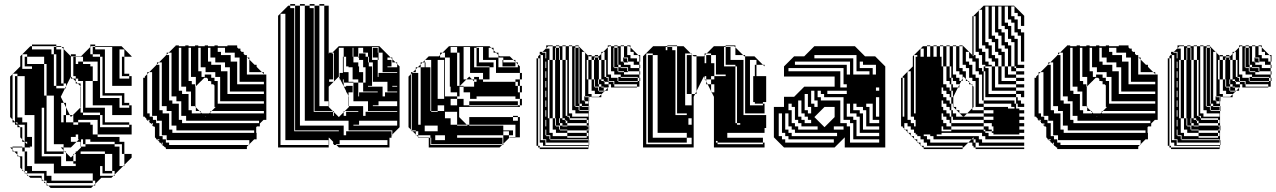

<svg xmlns="http://www.w3.org/2000/svg" viewBox="-20 -728 6298 948"><path d="M246 -496H258V-484H246ZM438 -496H450V-484H438ZM114 -436H102V-448H114ZM594 -436H582V-448H594ZM354 -436H342V-448H354ZM210 -340V-412H198V-448H114V-460H90V-388H138V-400H102V-412H198V-340ZM66 -340H54V-352H66ZM594 -244H582V-256H486V-268H594ZM306 -148H294V-160H306ZM402 -4V-16H390V-28H380V-4ZM66 20V0H42V12L50 20ZM330 0H294V14L300 20H306V26L330 50L342 38V32H348L342 38V68H354V32H348L354 26V20H378V32H498V80H534V32H498V20H360L380 0V-4H378V-28H358L370 -40H366V-64H354V-52H330V-28H358ZM294 32H198V20H294ZM210 -4H198V-28H210V-16H246V-64H210V-52H198V-76H210V-64H246V-112H210V-100H198V-124H210V-112H246V-160H210V-148H198V-172H210V-160H246V-208H210V-172H198V-196H186V44H282V92H354V80H342V68H306V26L300 20H294V14L280 0H294V-16H210ZM534 128H486V116H534ZM114 44H102V20H90V0H102V-28H90V-40L80 -50V-100H66V-112H54V-124H42V-138L30 -150V-350L42 -362V-364H44L42 -362V-138L54 -126V-148H90V-124H114V-112H150V-160H66V-148H54V-172H66V-160H102V-208H66V-196H54V-220H66V-208H102V-256H66V-244H54V-268H66V-256H102V-304H66V-292H54V-316H66V-304H102V-352H66V-364H44L80 -400V-450L130 -500H138V-484H234V-460H246V-304H258V-292H301L280 -250L295 -220H306V-198L325 -160H340L330 -150L325 -160H306V-198L295 -220H282V-124H342V-112H366V-124H342V-160H340L378 -198V-302L364 -316H354V-326L340 -340H330V-350L306 -302V-292H301L306 -302V-316H294V-352H258V-400H282V-352H294V-400H258V-448H282V-400H294V-448H258V-460H246V-484H282V-448H294V-486L284 -496H258V-500H138V-508H258V-500H280L284 -496H294V-486L330 -450V-350L340 -340H354V-352H342V-412H366V-424H390V-412H426V-400H438V-328H462V-424H390V-448H354V-450H330V-460H354V-450H380L426 -496V-508H450V-500H580L630 -450V-448H594V-484H570V-340H618V-352H582V-364H618V-352H630V-304H498V-292H486V-316H498V-304H534V-352H498V-340H486V-364H498V-352H534V-400H498V-388H486V-412H498V-400H534V-448H498V-436H486V-448H474V-460H438V-484H498V-448H534V-496H450V-500H430L426 -496V-460H438V-448H474V-244H570V-196H618V-208H582V-220H618V-208H630V-160H498V-148H486V-160H474V-172H390V-196H498V-160H534V-208H402V-196H390V-220H380V-200L378 -198V-172H390V-160H474V-100H618V-112H486V-124H618V-112H630V-64H462V-136H366V-124H426V-112H438V-64H462V-52H570V-28H594V-4H582V-16H546V-28H426V-40H402V-28H390V-40H380V-28H402V-16H546V-4H570V92H588L546 134V140H540L546 134V116H534V80H498V116H486V92H474V140H540L530 150H480L450 180V188H442L450 180V164H438V128H210V140H198V128H114V116H102V92H138V116H210V128H246V80H114V92H102V68H114V80H150V32H114ZM114 -436V-412H102V-436ZM354 -412H342V-436H354ZM498 -412H486V-436H498ZM594 -412H582V-436H594ZM594 -388H582V-412H594ZM498 -364H486V-388H498ZM594 -388V-364H582V-388ZM294 -304H258V-352H282V-316H294ZM210 -268V-340H198V-268ZM66 -316H54V-340H66ZM498 -316H486V-340H498ZM402 -268V-256H438V-304H402V-292H390V-316H402V-304H438V-328H402V-316H390V-328H366V-340H354V-326L364 -316H378V-302L380 -300V-292H402V-268H390V-292H380V-268ZM498 -292H486V-268H498ZM66 -268V-292H54V-268ZM246 -208V-256H210V-268H198V-256H210V-208ZM402 -220V-208H438V-256H402V-244H390V-268H380V-244H402V-220H390V-244H380V-220ZM66 -220V-244H54V-220ZM594 -244V-220H582V-244ZM66 -172V-196H54V-172ZM210 -124H198V-148H210ZM306 -124H294V-148H306ZM498 -148H486V-124H498ZM66 -124H56L66 -114ZM114 -76H102V-100H114ZM210 -76H198V-100H210ZM210 -28H198V-52H210ZM114 -76V-64H150V-112H114V-100H102V-112H68L80 -100H90V-40L114 -16H138V-4H126L130 0H102V20H114V32H150V-16H114V-28H102V-52H138V-16H150V-64H114V-52H102V-76ZM594 -4H582V20H594ZM210 -4V20H198V-4ZM114 44H102V68H114ZM594 20V32H630V50L594 86V92H588L594 86V32H582V20ZM438 176H210V164H198V140H234V164H438ZM90 44V110L96 116H102V122L108 128H114V134L120 140H186V156L194 164H198V168L206 176H210V180L218 188H442L430 200H230L218 188H210V180L206 176H198V168L194 164H186V156L180 150H130L120 140H114V134L108 128H102V122L96 116H90V110L80 100V50L74 44H66V36L50 20H42V12L30 0H42V-4H90V0H66V36L74 44Z M1139 -468H1071V-456H1119V-444H1139ZM1163 -396V-420H1151V-396ZM1091 -420H1023V-408H1071V-396H1091ZM1115 -348V-372H1103V-348ZM1067 -324V-348H1023V-344H1039V-328H1055V-324ZM1067 -300V-324H1055V-300ZM1067 -276V-300H1055V-276ZM1067 -252V-276H1055V-252ZM923 -252V-276H879V-264H911V-252ZM1067 -252H1055V-228H1067ZM875 -204V-228H831V-216H863V-204ZM1283 -228H1055V-216H1283ZM947 -300H945L947 -302V-324H927V-312H943V-300H945V-204H947V-198L965 -180H971V-174L977 -168H1013L1019 -174V-180H1025L1019 -174V-168H1283V-180H1025L1045 -200H1039V-306L1033 -312H1023V-322L1021 -324H1019V-326L1017 -328H1007V-338L1001 -344H991V-360H1023V-348H1043V-372H975V-348H991V-346L975 -330V-328H973L947 -302ZM927 -168H971V-174L965 -180H927ZM827 -156V-180H783V-168H815V-156ZM719 -152H735V-136H751V-132H755V-156H719ZM995 -150 997 -152H993ZM719 -136H709L713 -132H719ZM1259 -132H879V-120H1259ZM779 -108V-132H751V-120H767V-108ZM1235 -84H831V-72H1235ZM767 -40H755L759 -36H767ZM1091 -492H1055V-472H1071V-468H1091ZM1019 -468V-492H1007V-468ZM971 -468V-492H959V-468ZM923 -468V-492H911V-468ZM875 -468V-492H863V-468ZM1019 -468H1007V-444H1019ZM971 -444V-468H959V-444ZM923 -444V-468H911V-444ZM875 -444V-468H863V-444ZM1211 -420V-434L1201 -444H1199V-420ZM1163 -420V-444H1119V-424H1151V-420ZM1043 -444H1007V-424H1023V-420H1043ZM971 -420V-444H959V-420ZM923 -420V-444H911V-420ZM875 -420V-444H863V-420ZM827 -420V-444H815V-420ZM1211 -396V-420H1199V-396ZM971 -420H959V-396H971ZM923 -396V-420H911V-396ZM875 -396V-420H863V-396ZM827 -396V-420H815V-396ZM1211 -396H1199V-372H1211ZM1163 -372V-396H1151V-372ZM1115 -372V-396H1071V-376H1103V-372ZM995 -396H959V-376H975V-372H995ZM923 -372V-396H911V-372ZM875 -372V-396H863V-372ZM827 -372V-396H815V-372ZM779 -372V-396H767V-372ZM1199 -360H1283V-362L1273 -372H1199ZM1163 -348V-372H1151V-348ZM923 -372H911V-348H923ZM875 -348V-372H863V-348ZM827 -348V-372H815V-348ZM779 -348V-372H767V-348ZM1163 -348H1151V-324H1163ZM1115 -324V-348H1103V-324ZM947 -324V-348H911V-328H927V-324ZM875 -324V-348H863V-324ZM827 -324V-348H815V-324ZM779 -324V-348H767V-324ZM1023 -328H1019V-326L1021 -324H1023ZM1151 -312H1283V-324H1151ZM1115 -300V-324H1103V-300ZM875 -324H863V-300H875ZM827 -300V-324H815V-300ZM779 -300V-324H767V-300ZM1115 -300H1103V-276H1115ZM899 -300H863V-280H879V-276H899ZM827 -276V-300H815V-276ZM779 -276V-300H767V-276ZM1103 -264H1283V-276H1103ZM827 -276H815V-252H827ZM779 -252V-276H767V-252ZM923 -228V-252H911V-228ZM851 -252H815V-232H831V-228H851ZM779 -228V-252H767V-228ZM923 -228H911V-204H923ZM779 -228H767V-204H779ZM945 -200V-204H911V-184H927V-180H947V-198ZM875 -180V-204H863V-180ZM803 -204H767V-184H783V-180H803ZM875 -180H863V-156H875ZM899 -156H863V-136H879V-132H899ZM827 -132V-156H815V-132ZM827 -132H815V-108H827ZM735 -120H731V-114L735 -110ZM851 -108H815V-88H831V-84H851ZM779 -84V-108H767V-84ZM779 -84H767V-60H779ZM803 -36V-60H767V-56H783V-40H799V-36ZM779 -396V-420H765L799 -454V-456H801L803 -458V-468H813L803 -458V-456H815V-444H827V-468H813L845 -500H847V-504H863V-500H895V-504H911V-500H943V-504H959V-500H991V-504H1007V-500H1039V-504H1055V-500H1103V-504H1151V-494L1157 -488H1167V-478L1173 -472H1183V-462L1189 -456H1199V-446L1201 -444H1211V-434L1237 -408H1247V-398L1273 -372H1283V-362L1285 -360H1295V-136H1281L1263 -118V-104H1249L1245 -100V-72H1247V-40H1235L1211 -16V-12H1207L1211 -16V-36H799V-24H815V-12H1207L1199 -4V8H799V0H795L787 -8H783V-12H779V-16L771 -24H767V-28L759 -36H755V-40H751V-44L745 -50V-100L741 -104H735V-108H731V-114L725 -120H719V-126L713 -132H707V-136H703V-142L695 -150V-152H687V-344H695V-350L707 -362V-372H717L707 -362V-168H719V-156H731V-372H717L751 -406V-408H753L755 -410V-420H765L755 -410V-408H767V-396ZM783 -24H779V-16L783 -12Z M1533 -660V-684H1529V-660ZM1437 -660V-684H1433V-660ZM1533 -564V-588H1529V-564ZM1437 -564V-588H1433V-564ZM1533 -468V-492H1529V-468ZM1437 -468V-492H1433V-468ZM1677 -444H1673V-448H1677ZM1913 -432V-420H1917V-436L1909 -444H1893V-432ZM1821 -372V-396H1817V-372ZM1629 -372V-396H1625V-372ZM1533 -372V-396H1529V-372ZM1437 -372V-396H1433V-372ZM1821 -348V-372H1817V-348ZM1849 -432H1845V-444H1821V-492H1845V-468H1849V-444H1869V-468H1849V-496H1817V-432H1845V-348H1849V-368H1941V-372H1869V-444H1849ZM1821 -348H1817V-324H1821ZM1725 -468H1721V-448H1725V-420H1749V-400H1753V-372H1773V-320H1785V-396H1773V-432H1753V-444H1749V-448H1725ZM1725 -300V-320H1677V-336H1673V-320H1677V-302L1678 -300H1689V-304H1721V-300ZM1725 -276V-300H1721V-276ZM1533 -276V-300H1529V-276ZM1437 -276V-300H1433V-276ZM1725 -252V-276H1721V-272H1701V-254L1702 -252ZM1749 -252H1753V-272H1845V-276H1773V-320H1749V-336H1721V-396H1701V-400H1689V-448H1677V-492H1653V-350L1654 -348H1657V-368H1673V-372H1701V-324H1725V-320H1749ZM1817 -304H1797V-300H1869V-252H1881V-272H1941V-276H1893V-324H1817ZM1849 -208H1821V-204H1941V-228H1849ZM1533 -204H1529V-180H1533ZM1437 -180V-204H1433V-180ZM1773 -156H1785V-176H1941V-180H1797V-228H1703V-204H1773ZM1753 -112H1725V-108H1941V-132H1753ZM1437 -108H1433V-84H1437ZM1605 -204H1603V-228H1581V-700H1557V-708H1581V-700H1603V-464H1605V-468H1621L1617 -464H1625V-444H1629V-468H1621L1653 -500H1853L1909 -444H1917V-436L1933 -420H1941V-412L1953 -400V-100L1917 -64V-60H1913L1917 -64V-84H1701V-132H1485V-700H1461V-708H1485V-700H1509V-688H1529V-684H1533V-700H1509V-708H1533V-700H1557V-204H1603V-200L1623 -180H1629V-174L1653 -150L1677 -174V-180H1683L1677 -174V-156H1689V-176H1749V-180H1683L1703 -200V-204H1701V-254L1692 -272H1689V-278L1678 -300H1677V-302L1660 -336H1657V-342L1654 -348H1653V-350L1629 -326V-324H1627L1629 -326V-348H1625V-336H1605V-324H1627L1603 -300V-228H1605ZM1657 -16H1637L1641 -12H1893V-36H1657ZM1533 -636V-660H1529V-636ZM1437 -636V-660H1433V-636ZM1533 -612V-636H1529V-612ZM1437 -612V-636H1433V-612ZM1533 -588V-612H1529V-588ZM1437 -588V-612H1433V-588ZM1533 -540V-564H1529V-540ZM1437 -540V-564H1433V-540ZM1533 -516V-540H1529V-516ZM1437 -516V-540H1433V-516ZM1533 -492V-516H1529V-492ZM1437 -492V-516H1433V-492ZM1725 -468V-492H1721V-468ZM1821 -396V-420H1801V-448H1797V-468H1773V-492H1749V-448H1753V-464H1785V-448H1797V-420H1801V-400H1817V-396ZM1533 -444V-468H1529V-444ZM1437 -444V-468H1433V-444ZM1677 -420H1673V-444H1677ZM1629 -420V-444H1625V-420ZM1533 -420V-444H1529V-420ZM1437 -420V-444H1433V-420ZM1677 -396H1673V-420H1677ZM1913 -400H1893V-396H1941V-412L1933 -420H1913ZM1629 -396V-420H1625V-396ZM1533 -396V-420H1529V-396ZM1437 -396V-420H1433V-396ZM1677 -396V-372H1673V-396ZM1629 -348V-372H1625V-348ZM1533 -348V-372H1529V-348ZM1437 -348V-372H1433V-348ZM1725 -252H1702L1703 -250V-228H1725ZM1533 -324V-348H1529V-324ZM1437 -324V-348H1433V-324ZM1941 -300V-304H1917V-300ZM1533 -300V-324H1529V-300ZM1437 -300V-324H1433V-300ZM1533 -252V-276H1529V-252ZM1437 -252V-276H1433V-252ZM1533 -228V-252H1529V-228ZM1437 -228V-252H1433V-228ZM1533 -204V-228H1529V-204ZM1437 -204V-228H1433V-204ZM1629 -156V-174L1623 -180H1529V-176H1625V-156ZM1437 -156V-180H1433V-156ZM1437 -132V-156H1433V-132ZM1437 -108V-132H1433V-108ZM1605 -12H1603V-36H1389V-660H1365V-12H1603V0H1353V-650L1403 -700H1413V-688H1433V-684H1437V-700H1413V-708H1437V-700H1461V-108H1677V-60H1689V-80H1913V-48H1903V0H1653L1641 -12H1629V-16H1625V-28L1605 -48H1603V-36H1605ZM1653 -84H1433V-80H1653Z M2033 -396H2043L2033 -386V-372H2019L2033 -386ZM2249 -396V-468H2237V-496H2205V-468H2237V-396ZM2393 -492V-444H2441V-456L2429 -468H2417V-480L2405 -492ZM2461 -432H2465V-420H2461ZM2141 -240H2173V-432H2141ZM2525 -400H2461V-420H2525ZM2109 -336V-368H2105V-336ZM2109 -272V-304H2105V-272ZM2269 -272V-300H2249V-272ZM2109 -208V-240H2105V-208ZM2237 -176H2177V-144H2205V-112H2237V-108H2289L2285 -112H2237ZM2105 -180H2057V-252H2105V-240H2109V-272H2105V-252H2057V-324H2105V-304H2109V-336H2105V-324H2057V-396H2043L2057 -410V-420H2067L2057 -410V-396H2105V-368H2109V-400H2081V-396H2077V-420H2067L2077 -430V-432H2079L2077 -430V-420H2081V-400H2109V-432H2079L2097 -450H2147L2153 -456V-468H2165L2153 -456V-444H2177V-252H2237V-240H2269V-208H2297V-204H2537V-208H2297V-228H2537V-208H2547V-200H2247V-150L2285 -112H2297V-108H2465V-84H2513V-80H2525V-112H2297V-150H2513V-132H2537V-150H2513V-156H2537V-150H2547V-50H2525V-48H2495L2497 -50H2525V-80H2513V-60H2493V-80H2465V-60H2493V-48H2495L2465 -18V-12H2459L2465 -18V-60H2237V-48H2461V-16H2109V-36H2177V-60H2129V-36H2109V-48H2105V-60H2045V-80H2033V-84H2013V-366L2009 -362V-88L2017 -80H2033V-64L2037 -60H2045V-52L2047 -50H2097V-48H2105V-12H2459L2447 0H2097V-48H2045V-52L2037 -60H2033V-64L2017 -80H2013V-84H2009V-88L1997 -100V-350L2009 -362V-372H2019L2015 -368H2045V-112H2057V-180H2109V-176H2141V-180H2109V-208H2105ZM2537 -396V-410L2527 -420H2525V-422L2515 -432H2465V-444H2441V-396ZM2249 -324V-396H2237V-324ZM2557 -272H2547V-304H2537V-324H2525V-336H2547V-304H2557ZM2365 -336V-368H2301V-496H2269V-336H2283L2251 -304H2269V-300H2321V-326L2311 -336H2283L2297 -350L2311 -336H2321V-326L2323 -324H2333V-336H2321V-348H2345V-336ZM2249 -324H2237V-304H2249V-302L2251 -304H2249ZM2237 -208V-240H2205V-208ZM2249 -252H2237V-272H2205V-300H2201V-444H2177V-468H2165L2197 -500H2397L2405 -492H2417V-480L2429 -468H2441V-456L2447 -450H2497L2515 -432H2525V-422L2527 -420H2537V-410L2547 -400V-368H2557V-336H2547V-368H2429V-400H2417V-396H2397V-400H2333V-420H2417V-400H2429V-432H2345V-420H2333V-444H2345V-432H2365V-464H2345V-444H2333V-468H2345V-464H2365V-496H2333V-492H2345V-468H2333V-492H2321V-396H2397V-336H2365V-324H2525V-304H2537V-272H2547V-240H2557V-208H2547V-240H2525V-252H2333V-240H2301V-272H2249ZM2141 -208V-180H2173V-208ZM2141 -80V-108H2077V-80Z M2677 -488H2693V-432H2709V-336H2721V-432H2709V-500H2687L2677 -490ZM3141 -440H3137V-450L3131 -456H3109V-472H3093V-494L3087 -500H3077V-504H3093V-494L3131 -456H3141ZM2645 -408V-424H2637V-408ZM2677 -424H2673V-440H2677ZM3057 -444H3061V-440H3057ZM3081 -420H3061V-424H3057V-440H3077V-424H3081ZM3141 -392H3137V-408H3109V-424H3081V-444H3061V-500H3045V-504H3061V-500H3077V-456H3093V-440H3125V-424H3137V-408H3141ZM3033 -396H3045V-392H3033ZM3033 -348H3045V-344H3033ZM3009 -300V-312H3013V-300H3125V-312H3013V-300ZM2937 -300H2949V-296H2937ZM2645 -248V-264H2637V-248ZM2645 -232V-248H2637V-232ZM2865 -252H2869V-248H2865ZM2841 -204H2853V-200H2841ZM2645 -152V-168H2637V-152ZM2645 -136V-152H2637V-136ZM2745 -108H2757V-104H2745ZM2745 -132H2725V-144H2721V-240H2693V-336H2709V-240H2721V-336H2693V-432H2685V-144H2693V-72H2709V-56H2781V-48H2877V-56H2781V-72H2725V-88H2709V-144H2693V-240H2709V-144H2721V-108H2725V-104H2741V-88H2745V-84H2781V-72H2877V-56H2885V-72H2877V-84H2781V-88H2745V-104H2781V-108H2757V-120H2745ZM2741 -456V-468H2725V-456ZM2645 -312V-328H2637V-312ZM2741 -440V-444H2725V-440ZM2677 -376H2673V-392H2677ZM2913 -444V-432H2917V-444ZM3141 -424H3137V-440H3141ZM2645 -392V-408H2637V-392ZM3033 -396H3013V-420H3029V-408H3033ZM2645 -376V-392H2637V-376ZM3081 -372H3061V-376H3033V-392H3077V-376H3081ZM2677 -328H2673V-344H2677ZM2645 -360V-376H2637V-360ZM2645 -344V-360H2637V-344ZM2645 -328V-344H2637V-328ZM2677 -280H2673V-296H2677ZM2937 -324V-336H2933V-324ZM2949 -472H2959L2949 -462V-432H2965V-348H2973V-344H2981V-328H2985V-324H2965V-328H2961V-336H2949V-432H2937V-444H2933V-450H2917V-456H2933V-450H2937L2949 -462ZM2645 -296V-312H2637V-296ZM2933 -312V-324H2917V-312ZM2937 -300H2917V-312H2937ZM3033 -420V-444H3013V-468H3029V-444H3033V-468H3013V-492H3009V-396H3013V-392H3029V-376H3033V-372H3061V-360H3137V-344H3141V-328H3137V-344H3129V-348H3045V-360H3013V-376H2997V-500H2987L2981 -494V-360H2997V-344H3029V-328H3033V-324H3129V-328H3033V-344H3129V-328H3137V-300H3125V-296H2997V-312H2985V-324H3009V-312H3013V-328H2985V-348H2973V-432H2965V-472H2959L2981 -494V-504H2997V-500H3013V-492H3029V-468H3033V-492H3029V-500H3013V-504H3029V-500H3045V-424H3057V-420H3061V-408H3093V-392H3137V-376H3141V-360H3137V-376H3081V-396H3045V-408H3033V-420H3013V-444H3029V-420ZM2645 -280V-296H2637V-280ZM2677 -232H2673V-248H2677ZM2937 -324H2917V-336H2913V-432H2901V-450H2887L2885 -452V-456H2901V-450H2917V-444H2933V-432H2937V-336H2949V-328H2961V-324H2965V-312H2985V-300H2987L2981 -294V-280H2967L2981 -294V-296H2961V-300H2949V-312H2937ZM2645 -264V-280H2637V-264ZM2781 -240V-336H2757V-432H2745V-444H2725V-456H2741V-444H2745V-468H2725V-492H2721V-432H2725V-440H2741V-432H2745V-336H2773V-240ZM2645 -200V-216H2637V-200ZM2677 -184H2673V-200H2677ZM2645 -216V-232H2637V-216ZM2745 -132V-144H2741V-132ZM2841 -204H2821V-228H2837V-216H2841ZM2645 -184V-200H2637V-184ZM2677 -136H2673V-152H2677ZM2885 -184H2841V-200H2885ZM2645 -168V-184H2637V-168ZM2781 -240H2757V-336H2745V-240H2773V-156H2781V-152H2789V-144H2793V-136H2877V-120H2885V-136H2877V-144H2793V-156H2781ZM2645 -120V-136H2637V-120ZM2677 -88H2673V-104H2677ZM2645 -104V-120H2637V-104ZM2745 -108H2725V-132H2741V-120H2745ZM2645 -88V-104H2637V-88ZM2645 -72V-88H2637V-72ZM2645 -56V-72H2637V-56ZM2645 -40V-56H2637V-40ZM2645 -40H2637V-24H2645ZM2885 -24H2677V-40H2661V-60H2677V-56H2693V-40H2697V-36H2885ZM2677 -72V-88H2673V-84H2661V-108H2673V-104H2677V-120H2673V-108H2661V-132H2673V-120H2677V-136H2673V-132H2661V-156H2673V-152H2677V-168H2673V-156H2661V-180H2673V-168H2677V-184H2673V-180H2661V-204H2673V-200H2677V-216H2673V-204H2661V-228H2673V-216H2677V-232H2673V-228H2661V-252H2673V-248H2677V-264H2673V-252H2661V-276H2673V-264H2677V-280H2673V-276H2661V-300H2673V-296H2677V-312H2673V-300H2661V-324H2673V-312H2677V-328H2673V-324H2661V-348H2673V-344H2677V-360H2673V-348H2661V-372H2673V-360H2677V-376H2673V-372H2661V-396H2673V-392H2677V-408H2673V-396H2661V-420H2673V-408H2677V-424H2673V-420H2661V-444H2673V-440H2677V-456H2673V-444H2661V-456H2649V-462L2645 -458V-456H2649V-36H2673V-12H2887V0H2885V-8H2661V-24H2637V-8H2645V0H2885V8H2645V0H2637V-8H2629V-440H2637V-424H2645V-440H2637V-450L2645 -458V-472H2659L2655 -468H2673V-456H2677V-472H2659L2677 -490V-504H2709V-500H2725V-492H2741V-468H2745V-492H2741V-500H2725V-504H2741V-500H2757V-432H2773V-336H2781V-432H2773V-500H2757V-504H2773V-500H2789V-168H2805V-152H2885V-168H2821V-184H2805V-500H2789V-504H2805V-500H2821V-492H2837V-468H2841V-492H2837V-500H2821V-504H2837V-500L2865 -472H2869V-468L2885 -452V-432H2901V-336H2913V-300H2917V-296H2933V-280H2937V-276H2961V-280H2937V-296H2961V-280H2967L2949 -262V-248H2901V-250H2937L2949 -262V-264H2917V-280H2901V-336H2885V-432H2877V-336H2885V-264H2901V-250H2889V-228H2887V-250H2889V-252H2869V-468L2865 -472H2853V-232H2865V-228H2869V-216H2885V-228H2869V-232H2865V-248H2885V-228H2887V-204H2889V-180H2887V-204H2853V-216H2841V-228H2821V-252H2837V-228H2841V-252H2821V-276H2837V-252H2841V-276H2821V-300H2837V-276H2841V-300H2821V-324H2837V-300H2841V-324H2821V-348H2837V-324H2841V-348H2821V-372H2837V-348H2841V-372H2821V-396H2837V-372H2841V-396H2821V-420H2837V-396H2841V-420H2821V-444H2837V-420H2841V-444H2821V-468H2837V-444H2841V-468H2821V-492H2817V-204H2821V-200H2837V-184H2841V-180H2887V-108H2889V-84H2887V-108H2877V-120H2781V-132H2773V-136H2769V-144H2757V-240H2745V-144H2757V-136H2769V-132H2773V-120H2781V-108H2877V-104H2885V-88H2877V-84H2887V-36H2889V-12H2887V-36H2885V-40H2697V-60H2677V-72H2673V-60H2661V-84H2673V-72Z M3267 -496V-480H3275V-496ZM3323 -408V-456H3315V-408ZM3203 -432H3179V-456H3203ZM3491 -432H3467V-456H3491ZM3395 -432H3371V-456H3395ZM3659 -360V-408H3651V-360ZM3515 -408H3507V-360H3515ZM3323 -360V-408H3315V-360ZM3715 -400H3707V-408H3715ZM3323 -312V-360H3315V-312ZM3323 -264V-312H3315V-264ZM3323 -216V-264H3315V-216ZM3323 -216H3315V-168H3323ZM3371 -168H3315V-160H3371ZM3371 -24H3179V-48H3371ZM3747 -16V-24H3523V-32H3515V-24H3523V-16ZM3715 -368H3707V-400H3715ZM3395 -368H3371V-400H3395ZM3203 -368H3179V-400H3203ZM3651 -336V-360H3619V-336ZM3491 -336H3507V-352H3563V-360H3507V-352H3491V-336H3467V-352H3459V-342L3462 -336H3467V-326L3474 -312H3491V-278L3494 -272H3507V-312H3491ZM3395 -272V-304H3371V-272ZM3203 -272H3179V-304H3203ZM3651 -240V-264H3619V-240ZM3659 -216V-264H3619V-312H3651V-264H3659V-312H3619V-336H3651V-312H3659V-360H3619V-400H3611V-408H3563V-432H3651V-408H3659V-450H3655L3649 -456H3587V-432H3563V-464H3587V-456H3611V-494L3605 -500H3563V-504H3611V-494L3649 -456H3659V-450H3705L3747 -408H3755V-400L3747 -408H3715V-432H3683V-208H3747V-216H3707V-224H3699V-352H3707V-368H3715V-352H3763V-224H3747V-216H3755V-168H3619V-216H3651V-168H3659V-216H3619V-240H3651V-216ZM3203 -176H3179V-208H3203ZM3395 -208V-264H3371V-272H3395V-264H3412L3405 -250V0H3155V-450L3205 -500H3275V-496H3299V-480H3315V-456H3323V-500H3275V-504H3323V-500H3355L3391 -464H3395V-460L3399 -456H3419V-450H3455L3459 -454V-464H3469L3459 -454V-416H3467V-432H3491V-416H3507V-408H3515V-456H3491V-464H3469L3505 -500H3563V-496H3587V-464H3563V-496H3555V-400H3611V-120H3619V-112H3635V-120H3619V-168H3651V-160H3763V-96H3755V-72H3571V-48H3747V-24H3755V0H3505V-250L3494 -272H3491V-278L3474 -312H3467V-326L3462 -336H3459V-342L3455 -350L3419 -278V-264H3412L3419 -278V-312H3395V-304H3371V-336H3395V-312H3419V-360H3395V-336H3371V-368H3395V-360H3419V-408H3395V-400H3371V-432H3395V-408H3419V-450H3405L3399 -456H3395V-460L3391 -464H3363V-208ZM3395 -112V-144H3379V-112ZM3203 -80H3179V-112H3203ZM3203 -80V-72H3227V-120H3203V-112H3179V-144H3203V-120H3227V-168H3203V-144H3179V-176H3203V-168H3227V-216H3203V-208H3179V-240H3203V-216H3227V-264H3203V-240H3179V-272H3203V-264H3227V-312H3203V-304H3179V-336H3203V-312H3227V-360H3203V-336H3179V-368H3203V-360H3227V-408H3203V-400H3179V-432H3203V-408H3227V-456H3203V-464H3171V-16H3395V-48H3371V-72H3203V-48H3179V-80Z M3851 0 3801 -50V-200H3851V-250H3901L3951 -300H4101V-350H3851V-400L3901 -450H3951L4001 -500H4201L4251 -450H4301L4351 -400V0H4151V-50L4101 0ZM4177 -360V-424H3905V-408H4161V-360ZM4289 -360H4305V-408H4241V-424H4225V-392H4289ZM4273 -360V-376H4209V-456H4001V-440H4193V-360ZM4129 -376V-296H4161V-312H4145V-392H3873V-376ZM4321 -280V-296H4305V-280ZM4065 -280V-264H4161V-280ZM4017 -200V-232H4001V-280H3985V-216H4001V-200ZM3985 -168V-200H3969V-264H3953V-184H3969V-168ZM4101 -150V-200H4051L4001 -150L4051 -100ZM3985 -120V-136H3969V-152H3953V-168H3937V-232H3921V-152H3937V-136H3953V-120ZM4321 -120V-136H4289V-216H4257V-200H4273V-120ZM4017 -88V-104H3937V-120H3921V-136H3905V-200H3889V-216H3873V-184H3889V-120H3905V-104H3921V-88ZM4209 -216H4193V-184H4225V-168H4241V-88H4321V-104H4257V-184H4241V-200H4209ZM4145 -88V-104H4097V-88ZM4177 -216H4161V-152H4193V-136H4209V-56H4321V-72H4225V-152H4209V-168H4177ZM4113 -56V-72H3905V-88H3889V-104H3873V-168H3857V-88H3873V-72H3889V-56ZM4321 -24V-40H4193V-120H4177V-136H4145V-248H4049V-264H4033V-280H4017V-248H4033V-232H4129V-120H4161V-104H4177V-24ZM4097 -24V-40H3873V-56H3857V-72H3841V-168H3825V-56H3841V-40H3857V-24ZM4321 -152V-248H4305V-152Z M4797 -616V-632H4787V-616ZM4797 -488H4787V-472H4797ZM4525 -488V-448H4541V-488ZM4493 -168H4501V-448H4509V-456H4493ZM4637 -424V-440H4629V-424ZM4637 -408V-424H4629V-408ZM4837 -400H4845V-392H4837ZM4445 -312V-328H4437V-312ZM4445 -296V-312H4437V-296ZM4677 -240H4653V-232H4669V-216H4677V-200H4685V-216H4677ZM4787 -200 4781 -194V-184H4837V-168H4885V-184H4837V-200ZM4445 -136H4437V-152H4445ZM4749 -152V-162L4739 -152ZM4701 -168V-152H4735L4737 -150L4739 -152H4735L4719 -168H4717V-170L4703 -184H4701V-186L4687 -200H4677V-184H4685V-168ZM4445 -136V-120H4437V-136ZM4877 -120H4837V-136H4677V-120H4837V-104H4861V-88H4877V-80H4885V-104H4877ZM4787 -50 4777 -40H4787V-24H4797V-40H4787ZM4797 -600V-616H4787V-600ZM4797 -584V-600H4787V-584ZM4797 -568V-584H4787V-568ZM4797 -552V-568H4787V-552ZM4797 -536V-552H4787V-536ZM4797 -520V-536H4787V-520ZM4797 -504V-520H4787V-504ZM4797 -488V-504H4787V-488ZM4685 -264V-280H4677V-312H4669V-328H4653V-400H4637V-408H4629V-400H4637V-312H4653V-296H4669V-280H4677V-264ZM4797 -280V-296H4787V-280ZM4445 -280V-296H4437V-280ZM5037 -312V-296H4997V-312H4909V-400H4893V-424H4877V-440H4861V-488H4845V-504H4829V-680H4817L4837 -700H4987L5037 -650V-600H5021V-648H5005V-664H4989V-696H4973V-648H4989V-632H5005V-584H5021V-568H5037V-424H5021V-552H5005V-568H4989V-616H4973V-632H4957V-696H4941V-616H4957V-600H4973V-552H4989V-536H5005V-408H5037V-392H4997V-400H4989V-520H4973V-536H4957V-584H4941V-600H4925V-696H4909V-584H4925V-568H4941V-520H4957V-504H4973V-400H4989V-392H4997V-376H5037V-360H4997V-376H4973V-400H4957V-488H4941V-504H4925V-552H4909V-568H4893V-696H4877V-552H4893V-536H4909V-488H4925V-472H4941V-400H4957V-360H4997V-344H5037V-328H4997V-344H4941V-400H4925V-456H4909V-472H4893V-520H4877V-536H4861V-696H4845V-520H4861V-504H4877V-456H4893V-440H4909V-400H4925V-328H4997V-312ZM4445 -264V-280H4437V-264ZM4797 -264V-280H4787V-264ZM4797 -248V-264H4787V-248ZM4685 -248V-264H4677V-248ZM4677 -240V-248H4669V-264H4653V-280H4637V-296H4629V-264H4637V-248H4653V-240ZM4445 -248V-264H4437V-248ZM4445 -232V-248H4437V-232ZM4797 -232V-248H4787V-232ZM4445 -216V-232H4437V-216ZM4797 -216V-232H4787V-216ZM4445 -200V-216H4437V-200ZM4787 -200H4797V-216H4787ZM4445 -184V-200H4437V-184ZM4637 -184H4653V-168H4669V-152H4677V-136H4685V-152H4677V-184H4669V-200H4653V-216H4637V-232H4629V-200H4637ZM4445 -168V-184H4437V-168ZM4813 -216H4837V-200H4957V-192H4989V-200H4973V-216H4837V-232H4829V-360H4813V-376H4797V-424H4781V-440H4765V-472H4749V-424H4765V-408H4781V-360H4797V-344H4813ZM4445 -152V-168H4437V-152ZM4677 -80V-88H4637V-104H4629V-80ZM4629 -64H4605V-56H4813V-40H4829V-24H5037V-8H4813V-24H4797V-8H4787V-24H4797V0H5037V8H4797V0H4787V-8H4781V-24H4761L4777 -40H4589V-56H4573V-64H4541V-56H4557V-40H4573V-24H4761L4737 0H4733V-8H4557V-24H4541V-40H4525V-56H4509V-64H4501V-72H4493V-88H4477V-104H4461V-120H4445V-104H4437V-120H4445V-92L4449 -88H4461V-76L4465 -72H4477V-60L4481 -56H4493V-44L4497 -40H4509V-28L4513 -24H4525V-12L4529 -8H4541V0H4733V8H4541V0H4537L4529 -8H4525V-12L4513 -24H4509V-28L4497 -40H4493V-44L4481 -56H4477V-60L4465 -72H4461V-76L4449 -88H4445V-92L4437 -100V-104H4429V-344H4437V-328H4445V-344H4437V-350L4461 -374V-376H4463L4461 -374V-136H4477V-120H4493V-104H4501V-136H4493V-152H4477V-376H4463L4487 -400V-450L4537 -500H4557V-448H4573V-500H4557V-504H4573V-500H4589V-448H4605V-500H4589V-504H4605V-500H4621V-448H4629V-440H4637V-500H4621V-504H4637V-500H4653V-400H4669V-344H4677V-328H4685V-344H4677V-400H4669V-500H4653V-504H4669V-500H4685V-360H4701V-344H4717V-328H4726L4717 -310V-296H4710L4717 -310V-312H4701V-328H4677V-312H4685V-296H4710L4687 -250V-200H4701V-186L4703 -184H4717V-170L4719 -168H4755L4749 -162V-152H4837V-136H4885V-152H4837V-168H4755L4781 -194V-306L4775 -312H4765V-322L4759 -328H4749V-338L4737 -350L4733 -342V-328H4726L4733 -342V-360H4717V-376H4701V-500H4685V-504H4701V-500H4717V-392H4733V-376H4749V-338L4759 -328H4765V-322L4775 -312H4781V-306L4787 -300V-296H4797V-328H4781V-344H4765V-392H4749V-408H4733V-500H4717V-504H4733V-500H4737L4787 -450V-456H4781V-648H4787V-632H4797V-648H4787V-650L4813 -676V-680H4817L4813 -676V-488H4829V-472H4845V-424H4861V-408H4877V-400H4893V-296H4997V-280H5037V-248H5021V-264H4997V-280H4877V-400H4845V-408H4829V-456H4813V-472H4787V-456H4797V-440H4813V-392H4829V-376H4837V-232H4989V-216H4997V-200H5005V-216H4997V-248H4845V-376H4837V-392H4861V-264H4997V-248H5005V-232H5021V-216H5037V-200H4997V-192H5013V-184H5037V-168H5013V-152H5037V-136H5013V-120H5037V-104H5013V-88H5037V-72H5013V-64H4885V-72H4877V-80H4845V-88H4837V-104H4677V-120H4669V-136H4653V-152H4637V-168H4629V-136H4637V-120H4653V-104H4677V-88H4837V-80H4845V-72H4861V-56H5037V-40H4845V-56H4829V-72H4629Z M5540 -468H5472V-456H5520V-444H5540ZM5564 -396V-420H5552V-396ZM5492 -420H5424V-408H5472V-396H5492ZM5516 -348V-372H5504V-348ZM5468 -324V-348H5424V-344H5440V-328H5456V-324ZM5468 -300V-324H5456V-300ZM5468 -276V-300H5456V-276ZM5468 -252V-276H5456V-252ZM5324 -252V-276H5280V-264H5312V-252ZM5468 -252H5456V-228H5468ZM5276 -204V-228H5232V-216H5264V-204ZM5684 -228H5456V-216H5684ZM5348 -300H5346L5348 -302V-324H5328V-312H5344V-300H5346V-204H5348V-198L5366 -180H5372V-174L5378 -168H5414L5420 -174V-180H5426L5420 -174V-168H5684V-180H5426L5446 -200H5440V-306L5434 -312H5424V-322L5422 -324H5420V-326L5418 -328H5408V-338L5402 -344H5392V-360H5424V-348H5444V-372H5376V-348H5392V-346L5376 -330V-328H5374L5348 -302ZM5328 -168H5372V-174L5366 -180H5328ZM5228 -156V-180H5184V-168H5216V-156ZM5120 -152H5136V-136H5152V-132H5156V-156H5120ZM5396 -150 5398 -152H5394ZM5120 -136H5110L5114 -132H5120ZM5660 -132H5280V-120H5660ZM5180 -108V-132H5152V-120H5168V-108ZM5636 -84H5232V-72H5636ZM5168 -40H5156L5160 -36H5168ZM5492 -492H5456V-472H5472V-468H5492ZM5420 -468V-492H5408V-468ZM5372 -468V-492H5360V-468ZM5324 -468V-492H5312V-468ZM5276 -468V-492H5264V-468ZM5420 -468H5408V-444H5420ZM5372 -444V-468H5360V-444ZM5324 -444V-468H5312V-444ZM5276 -444V-468H5264V-444ZM5612 -420V-434L5602 -444H5600V-420ZM5564 -420V-444H5520V-424H5552V-420ZM5444 -444H5408V-424H5424V-420H5444ZM5372 -420V-444H5360V-420ZM5324 -420V-444H5312V-420ZM5276 -420V-444H5264V-420ZM5228 -420V-444H5216V-420ZM5612 -396V-420H5600V-396ZM5372 -420H5360V-396H5372ZM5324 -396V-420H5312V-396ZM5276 -396V-420H5264V-396ZM5228 -396V-420H5216V-396ZM5612 -396H5600V-372H5612ZM5564 -372V-396H5552V-372ZM5516 -372V-396H5472V-376H5504V-372ZM5396 -396H5360V-376H5376V-372H5396ZM5324 -372V-396H5312V-372ZM5276 -372V-396H5264V-372ZM5228 -372V-396H5216V-372ZM5180 -372V-396H5168V-372ZM5600 -360H5684V-362L5674 -372H5600ZM5564 -348V-372H5552V-348ZM5324 -372H5312V-348H5324ZM5276 -348V-372H5264V-348ZM5228 -348V-372H5216V-348ZM5180 -348V-372H5168V-348ZM5564 -348H5552V-324H5564ZM5516 -324V-348H5504V-324ZM5348 -324V-348H5312V-328H5328V-324ZM5276 -324V-348H5264V-324ZM5228 -324V-348H5216V-324ZM5180 -324V-348H5168V-324ZM5424 -328H5420V-326L5422 -324H5424ZM5552 -312H5684V-324H5552ZM5516 -300V-324H5504V-300ZM5276 -324H5264V-300H5276ZM5228 -300V-324H5216V-300ZM5180 -300V-324H5168V-300ZM5516 -300H5504V-276H5516ZM5300 -300H5264V-280H5280V-276H5300ZM5228 -276V-300H5216V-276ZM5180 -276V-300H5168V-276ZM5504 -264H5684V-276H5504ZM5228 -276H5216V-252H5228ZM5180 -252V-276H5168V-252ZM5324 -228V-252H5312V-228ZM5252 -252H5216V-232H5232V-228H5252ZM5180 -228V-252H5168V-228ZM5324 -228H5312V-204H5324ZM5180 -228H5168V-204H5180ZM5346 -200V-204H5312V-184H5328V-180H5348V-198ZM5276 -180V-204H5264V-180ZM5204 -204H5168V-184H5184V-180H5204ZM5276 -180H5264V-156H5276ZM5300 -156H5264V-136H5280V-132H5300ZM5228 -132V-156H5216V-132ZM5228 -132H5216V-108H5228ZM5136 -120H5132V-114L5136 -110ZM5252 -108H5216V-88H5232V-84H5252ZM5180 -84V-108H5168V-84ZM5180 -84H5168V-60H5180ZM5204 -36V-60H5168V-56H5184V-40H5200V-36ZM5180 -396V-420H5166L5200 -454V-456H5202L5204 -458V-468H5214L5204 -458V-456H5216V-444H5228V-468H5214L5246 -500H5248V-504H5264V-500H5296V-504H5312V-500H5344V-504H5360V-500H5392V-504H5408V-500H5440V-504H5456V-500H5504V-504H5552V-494L5558 -488H5568V-478L5574 -472H5584V-462L5590 -456H5600V-446L5602 -444H5612V-434L5638 -408H5648V-398L5674 -372H5684V-362L5686 -360H5696V-136H5682L5664 -118V-104H5650L5646 -100V-72H5648V-40H5636L5612 -16V-12H5608L5612 -16V-36H5200V-24H5216V-12H5608L5600 -4V8H5200V0H5196L5188 -8H5184V-12H5180V-16L5172 -24H5168V-28L5160 -36H5156V-40H5152V-44L5146 -50V-100L5142 -104H5136V-108H5132V-114L5126 -120H5120V-126L5114 -132H5108V-136H5104V-142L5096 -150V-152H5088V-344H5096V-350L5108 -362V-372H5118L5108 -362V-168H5120V-156H5132V-372H5118L5152 -406V-408H5154L5156 -410V-420H5166L5156 -410V-408H5168V-396ZM5184 -24H5180V-16L5184 -12Z M5794 -488H5810V-432H5826V-336H5838V-432H5826V-500H5804L5794 -490ZM6258 -440H6254V-450L6248 -456H6226V-472H6210V-494L6204 -500H6194V-504H6210V-494L6248 -456H6258ZM5762 -408V-424H5754V-408ZM5794 -424H5790V-440H5794ZM6174 -444H6178V-440H6174ZM6198 -420H6178V-424H6174V-440H6194V-424H6198ZM6258 -392H6254V-408H6226V-424H6198V-444H6178V-500H6162V-504H6178V-500H6194V-456H6210V-440H6242V-424H6254V-408H6258ZM6150 -396H6162V-392H6150ZM6150 -348H6162V-344H6150ZM6126 -300V-312H6130V-300H6242V-312H6130V-300ZM6054 -300H6066V-296H6054ZM5762 -248V-264H5754V-248ZM5762 -232V-248H5754V-232ZM5982 -252H5986V-248H5982ZM5958 -204H5970V-200H5958ZM5762 -152V-168H5754V-152ZM5762 -136V-152H5754V-136ZM5862 -108H5874V-104H5862ZM5862 -132H5842V-144H5838V-240H5810V-336H5826V-240H5838V-336H5810V-432H5802V-144H5810V-72H5826V-56H5898V-48H5994V-56H5898V-72H5842V-88H5826V-144H5810V-240H5826V-144H5838V-108H5842V-104H5858V-88H5862V-84H5898V-72H5994V-56H6002V-72H5994V-84H5898V-88H5862V-104H5898V-108H5874V-120H5862ZM5858 -456V-468H5842V-456ZM5762 -312V-328H5754V-312ZM5858 -440V-444H5842V-440ZM5794 -376H5790V-392H5794ZM6030 -444V-432H6034V-444ZM6258 -424H6254V-440H6258ZM5762 -392V-408H5754V-392ZM6150 -396H6130V-420H6146V-408H6150ZM5762 -376V-392H5754V-376ZM6198 -372H6178V-376H6150V-392H6194V-376H6198ZM5794 -328H5790V-344H5794ZM5762 -360V-376H5754V-360ZM5762 -344V-360H5754V-344ZM5762 -328V-344H5754V-328ZM5794 -280H5790V-296H5794ZM6054 -324V-336H6050V-324ZM6066 -472H6076L6066 -462V-432H6082V-348H6090V-344H6098V-328H6102V-324H6082V-328H6078V-336H6066V-432H6054V-444H6050V-450H6034V-456H6050V-450H6054L6066 -462ZM5762 -296V-312H5754V-296ZM6050 -312V-324H6034V-312ZM6054 -300H6034V-312H6054ZM6150 -420V-444H6130V-468H6146V-444H6150V-468H6130V-492H6126V-396H6130V-392H6146V-376H6150V-372H6178V-360H6254V-344H6258V-328H6254V-344H6246V-348H6162V-360H6130V-376H6114V-500H6104L6098 -494V-360H6114V-344H6146V-328H6150V-324H6246V-328H6150V-344H6246V-328H6254V-300H6242V-296H6114V-312H6102V-324H6126V-312H6130V-328H6102V-348H6090V-432H6082V-472H6076L6098 -494V-504H6114V-500H6130V-492H6146V-468H6150V-492H6146V-500H6130V-504H6146V-500H6162V-424H6174V-420H6178V-408H6210V-392H6254V-376H6258V-360H6254V-376H6198V-396H6162V-408H6150V-420H6130V-444H6146V-420ZM5762 -280V-296H5754V-280ZM5794 -232H5790V-248H5794ZM6054 -324H6034V-336H6030V-432H6018V-450H6004L6002 -452V-456H6018V-450H6034V-444H6050V-432H6054V-336H6066V-328H6078V-324H6082V-312H6102V-300H6104L6098 -294V-280H6084L6098 -294V-296H6078V-300H6066V-312H6054ZM5762 -264V-280H5754V-264ZM5898 -240V-336H5874V-432H5862V-444H5842V-456H5858V-444H5862V-468H5842V-492H5838V-432H5842V-440H5858V-432H5862V-336H5890V-240ZM5762 -200V-216H5754V-200ZM5794 -184H5790V-200H5794ZM5762 -216V-232H5754V-216ZM5862 -132V-144H5858V-132ZM5958 -204H5938V-228H5954V-216H5958ZM5762 -184V-200H5754V-184ZM5794 -136H5790V-152H5794ZM6002 -184H5958V-200H6002ZM5762 -168V-184H5754V-168ZM5898 -240H5874V-336H5862V-240H5890V-156H5898V-152H5906V-144H5910V-136H5994V-120H6002V-136H5994V-144H5910V-156H5898ZM5762 -120V-136H5754V-120ZM5794 -88H5790V-104H5794ZM5762 -104V-120H5754V-104ZM5862 -108H5842V-132H5858V-120H5862ZM5762 -88V-104H5754V-88ZM5762 -72V-88H5754V-72ZM5762 -56V-72H5754V-56ZM5762 -40V-56H5754V-40ZM5762 -40H5754V-24H5762ZM6002 -24H5794V-40H5778V-60H5794V-56H5810V-40H5814V-36H6002ZM5794 -72V-88H5790V-84H5778V-108H5790V-104H5794V-120H5790V-108H5778V-132H5790V-120H5794V-136H5790V-132H5778V-156H5790V-152H5794V-168H5790V-156H5778V-180H5790V-168H5794V-184H5790V-180H5778V-204H5790V-200H5794V-216H5790V-204H5778V-228H5790V-216H5794V-232H5790V-228H5778V-252H5790V-248H5794V-264H5790V-252H5778V-276H5790V-264H5794V-280H5790V-276H5778V-300H5790V-296H5794V-312H5790V-300H5778V-324H5790V-312H5794V-328H5790V-324H5778V-348H5790V-344H5794V-360H5790V-348H5778V-372H5790V-360H5794V-376H5790V-372H5778V-396H5790V-392H5794V-408H5790V-396H5778V-420H5790V-408H5794V-424H5790V-420H5778V-444H5790V-440H5794V-456H5790V-444H5778V-456H5766V-462L5762 -458V-456H5766V-36H5790V-12H6004V0H6002V-8H5778V-24H5754V-8H5762V0H6002V8H5762V0H5754V-8H5746V-440H5754V-424H5762V-440H5754V-450L5762 -458V-472H5776L5772 -468H5790V-456H5794V-472H5776L5794 -490V-504H5826V-500H5842V-492H5858V-468H5862V-492H5858V-500H5842V-504H5858V-500H5874V-432H5890V-336H5898V-432H5890V-500H5874V-504H5890V-500H5906V-168H5922V-152H6002V-168H5938V-184H5922V-500H5906V-504H5922V-500H5938V-492H5954V-468H5958V-492H5954V-500H5938V-504H5954V-500L5982 -472H5986V-468L6002 -452V-432H6018V-336H6030V-300H6034V-296H6050V-280H6054V-276H6078V-280H6054V-296H6078V-280H6084L6066 -262V-248H6018V-250H6054L6066 -262V-264H6034V-280H6018V-336H6002V-432H5994V-336H6002V-264H6018V-250H6006V-228H6004V-250H6006V-252H5986V-468L5982 -472H5970V-232H5982V-228H5986V-216H6002V-228H5986V-232H5982V-248H6002V-228H6004V-204H6006V-180H6004V-204H5970V-216H5958V-228H5938V-252H5954V-228H5958V-252H5938V-276H5954V-252H5958V-276H5938V-300H5954V-276H5958V-300H5938V-324H5954V-300H5958V-324H5938V-348H5954V-324H5958V-348H5938V-372H5954V-348H5958V-372H5938V-396H5954V-372H5958V-396H5938V-420H5954V-396H5958V-420H5938V-444H5954V-420H5958V-444H5938V-468H5954V-444H5958V-468H5938V-492H5934V-204H5938V-200H5954V-184H5958V-180H6004V-108H6006V-84H6004V-108H5994V-120H5898V-132H5890V-136H5886V-144H5874V-240H5862V-144H5874V-136H5886V-132H5890V-120H5898V-108H5994V-104H6002V-88H5994V-84H6004V-36H6006V-12H6004V-36H6002V-40H5814V-60H5794V-72H5790V-60H5778V-84H5790V-72Z"/></svg>

Font: Rubik Broken Fax
Style: Regular
Weight: 400
Designer: Hubert and Fischer, NaN
Foundry: Hubert and Fischer, NaN
Version: Version 2.201